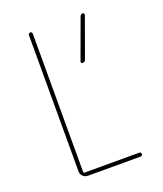

<svg xmlns="http://www.w3.org/2000/svg" viewBox="-135 -819 771 908"><g transform="rotate(-20 250.0 -365.0)"><path d="M308.6 -509.8Q304.7 -509.8 302.7 -512.7Q300.8 -515.6 301.8 -519.5L375 -719.7Q377.9 -729.5 388.7 -730.5Q392.6 -730.5 395 -727.1Q397.5 -723.6 396.5 -719.7L324.2 -519.5Q320.3 -509.8 308.6 -509.8ZM150.4 0Q135.7 0 125.5 -9.8Q115.2 -19.5 115.2 -35.2V-719.7Q115.2 -729.5 125 -730Q134.8 -730.5 134.8 -719.7V-25.4Q134.8 -20.5 139.6 -19.5H415Q424.8 -19.5 424.8 -9.8Q424.8 0 415 0Z"/></g></svg>

Font: Rounded Mgen+ 1mn thin
Style: Regular
Weight: 100
Designer: [Source Han Sans]
Ryoko NISHIZUKA  (kana & ideographs); Paul D. Hunt (Latin, Greek & Cyrillic); Wenlong ZHANG  (bopomofo
Version: Version 1.059.20150602